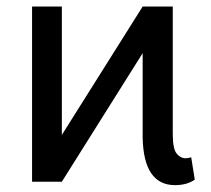

<svg xmlns="http://www.w3.org/2000/svg" viewBox="-20 -548 635 579"><path d="M166.5 -528.3V-141.1L410.2 -528.3H501V-144Q501 -99.6 512.5 -85.2Q523.9 -70.8 539.6 -70.8Q547.9 -70.8 556.6 -73.7L567.4 -6.3Q543.9 10.3 507.8 10.3Q413.1 10.3 410.2 -132.8V-387.7L166.5 0H76.7V-528.3Z"/></svg>

Font: Roboto21382017
Style: Regular
Weight: 400
Designer: Christian Robertson
Foundry: Google
Version: Version 2.138; 2017